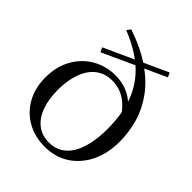

<svg xmlns="http://www.w3.org/2000/svg" viewBox="-213 -889 1026 1026"><g transform="rotate(45 300.0 -375.5)"><path d="M480 -419 487 -370Q462 -412 434 -440Q406 -468 373.5 -482Q341 -496 302 -496Q262 -496 230 -479Q198 -462 176.5 -430.5Q155 -399 143.5 -354.5Q132 -310 132 -255Q132 -185 151 -132.5Q170 -80 207 -51Q244 -22 298 -22Q340 -22 372 -41Q404 -60 425 -95.5Q446 -131 457 -181Q468 -231 468 -293Q468 -358 458 -413.5Q448 -469 426 -517Q404 -565 368.5 -605.5Q333 -646 282.5 -679Q232 -712 165 -739L181 -761Q287 -725 360 -675Q433 -625 477.5 -564Q522 -503 542 -434.5Q562 -366 562 -293Q562 -203 528.5 -135Q495 -67 435.5 -28.5Q376 10 298 10Q222 10 163 -23.5Q104 -57 71 -117Q38 -177 38 -255Q38 -337 72.5 -398.5Q107 -460 166 -494Q225 -528 297 -528Q336 -528 373 -515.5Q410 -503 438.5 -478.5Q467 -454 480 -419ZM139 -583 489 -743 501 -718 151 -558Z"/></g></svg>

Font: Roboto Serif 144pt
Style: Regular
Weight: 400
Version: Version 1.008